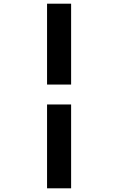

<svg xmlns="http://www.w3.org/2000/svg" viewBox="-20 -770 640 1040"><path d="M234.9 -312V-750H365.2V-312ZM234.9 250V-204.1H365.2V250Z"/></svg>

Font: Office Code Pro D Bold
Style: Regular
Weight: 700
Designer: Nathan Rutzky & Paul D. Hunt
Foundry: Adobe Systems Incorporated
Version: Version 1.004;PS 001.004;hotconv 1.0.70;makeotf.lib2.5.58329